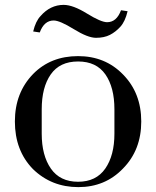

<svg xmlns="http://www.w3.org/2000/svg" viewBox="-20 -757 640 787"><path d="M449 -209V-309Q449 -399 412 -452Q375 -505 300 -505Q225 -505 188 -452Q151 -399 151 -309V-209Q151 -120 188.5 -66Q226 -12 300 -12Q374 -12 411.5 -66Q449 -120 449 -209ZM115 -64Q41 -140 41 -259Q41 -377 116 -454Q188 -527 300 -527Q411 -527 484 -452Q559 -376 559 -259Q559 -142 484 -66Q411 10 301 10Q191 10 115 -64ZM200 -673Q161 -673 143 -624L116 -628Q126 -670 146 -691Q186 -737 241 -737Q279 -737 336.5 -701.5Q394 -666 419 -666Q458 -666 476 -715L503 -711Q493 -669 473.5 -647.5Q454 -626 430.5 -614Q407 -602 373.5 -602Q340 -602 282.5 -637.5Q225 -673 200 -673Z"/></svg>

Font: Prata
Style: Regular
Weight: 400
Designer: Cyreal (www.cyreal.org)
Foundry: Cyreal (www.cyreal.org)
Version: Version 1.010